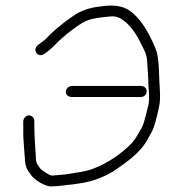

<svg xmlns="http://www.w3.org/2000/svg" viewBox="-20 -662 619 679"><path d="M233.7 -319H478.7C489.3 -319 498.2 -327.4 498.7 -338C499.3 -348.6 491.4 -358 478.7 -358H233.7C223.2 -358 213.2 -348.6 212.7 -338C212.1 -327.4 221.1 -319 233.7 -319ZM81.8 -254C71.7 -254 62.7 -243.2 62.2 -233C62.3 -215.4 62.4 -197.7 62.4 -180C64 -150.8 65.3 -136.8 67.6 -106C69.2 -71.4 74.8 -62.9 89.3 -44C98.8 -28.5 139.7 0.2 165.2 -3C192.5 -3 212.2 -8.3 238.5 -10L264.7 -14C306.7 -20 345.8 -35.4 377.3 -54C391.9 -62.6 438.5 -96.5 450.7 -108C467.7 -122.8 486.5 -142.3 498.5 -163C507.4 -179 507.4 -179 515.1 -193C526.2 -210.3 538.9 -264.3 543.1 -288C548.2 -311.5 545.5 -341.8 544.1 -364C541.7 -405.3 543.4 -460.5 529.7 -491C516 -524.6 495.6 -564.6 473.5 -591C444.1 -626 416.5 -647.7 349.6 -641C304.9 -636.4 280.9 -630.1 250.1 -613C221.3 -594.4 187.4 -568.6 162.6 -545C147.8 -531 139.4 -520.1 123.7 -510L113.3 -502C93.6 -486.3 113.5 -455.7 135.7 -471L146.1 -478C153.7 -484 161 -490.3 168 -497C195.7 -526.4 234 -558.2 269.4 -580C295.2 -595 313.6 -597.6 351.5 -602C380.2 -605.4 386.7 -605.2 404.3 -598C439.6 -577.8 462.4 -541.8 480.4 -504C490.8 -482.2 498.9 -472.7 500.3 -444C502.4 -418.1 504.7 -384.9 504.9 -360C506.2 -342.1 509.4 -313.7 505.4 -293C501 -275.8 490.1 -226.4 482.1 -212C471.3 -193.5 461 -172.8 447.2 -157C411.4 -120 364.1 -86.8 313.5 -67C284.9 -54.6 244.8 -50.9 209.4 -45C198.3 -44 198.3 -44 187.3 -43C179.9 -42.3 172.2 -41.7 164.1 -41C154.2 -41 125.6 -61.1 121.5 -67C111.9 -81.9 106.8 -83.1 106.7 -109C104.2 -149.4 101.7 -176.1 101.4 -218L101.3 -235C101.9 -245.3 92 -254 81.8 -254Z"/></svg>

Font: Just Breathe
Style: Obl1
Weight: 400
Foundry: Cannot Into Space Fonts
Version: Version 0.72